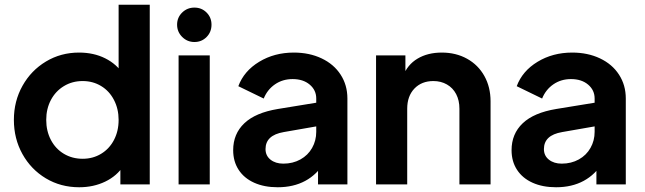

<svg xmlns="http://www.w3.org/2000/svg" viewBox="-20 -777 2717 809"><path d="M38.5 -271.8Q38.5 -350.8 74.8 -415.5Q111 -480.2 173.8 -517.9Q236.5 -555.5 313 -555.5Q375 -555.5 423.4 -531.2Q471.8 -507 500 -463.2L479.8 -435.5V-757H611V0H487.2V-105L500.8 -79Q472.8 -35.5 423.4 -11.8Q374 12 313.8 12Q235.8 12 173.1 -25.6Q110.5 -63.2 74.5 -128Q38.5 -192.8 38.5 -271.8ZM479.8 -271.8Q479.8 -318.2 460.2 -355.9Q440.8 -393.5 406.1 -414.5Q371.5 -435.5 328.2 -435.5Q284.2 -435.5 249.1 -414.1Q214 -392.8 194.4 -355.6Q174.8 -318.5 174.8 -271.8Q174.8 -225 194.4 -187.5Q214 -150 249.1 -129Q284.2 -108 328.2 -108Q371.5 -108 406.1 -129Q440.8 -150 460.2 -187.2Q479.8 -224.5 479.8 -271.8Z M732.5 -543.5H863.8V0H732.5ZM726.2 -673Q726.2 -703.3 747.6 -724.2Q769 -745 799.2 -745Q829.6 -745 850.4 -724.2Q871.2 -703.3 871.2 -673Q871.2 -642 850.4 -621Q829.6 -600 799.2 -600Q769 -600 747.6 -621.4Q726.2 -642.8 726.2 -673Z M962.5 -144.2Q962.5 -213 1009.5 -257.6Q1056.5 -302.2 1150.8 -317.8L1328.5 -346.8V-247.2L1175.5 -220.5Q1136.8 -213.8 1117.8 -195.9Q1098.8 -178 1098.8 -148.8Q1098.8 -121 1119.9 -104.2Q1141 -87.5 1173.8 -87.5Q1214 -87.5 1245.9 -105.2Q1277.8 -123 1295.1 -153.8Q1312.5 -184.5 1312.5 -221.5V-362Q1312.5 -397.2 1285 -420.5Q1257.5 -443.8 1212.8 -443.8Q1170.8 -443.8 1138.6 -421.6Q1106.5 -399.5 1091.2 -361.8L984.2 -413.8Q1008 -477.8 1072 -516.6Q1136 -555.5 1218 -555.5Q1283.5 -555.5 1335.1 -531Q1386.8 -506.5 1415.2 -462.5Q1443.8 -418.5 1443.8 -362V0H1320V-92.8L1348.2 -94.5Q1315.8 -41.5 1266.1 -14.8Q1216.5 12 1150 12Q1093.2 12 1050.9 -7.1Q1008.5 -26.2 985.5 -61.5Q962.5 -96.8 962.5 -144.2Z M1564.5 -543.5H1688.2V-436.5L1678 -455.5Q1696.5 -504.5 1739.4 -530Q1782.2 -555.5 1841.5 -555.5Q1901.2 -555.5 1948 -529.5Q1994.8 -503.5 2020.9 -456.8Q2047 -410 2047 -350.2V0H1915.8V-319Q1915.8 -354.2 1902 -380.5Q1888.2 -406.8 1863.1 -421.1Q1838 -435.5 1806 -435.5Q1756.5 -435.5 1726.1 -403.8Q1695.8 -372 1695.8 -319V0H1564.5Z M2135.5 -144.2Q2135.5 -213 2182.5 -257.6Q2229.5 -302.2 2323.8 -317.8L2501.5 -346.8V-247.2L2348.5 -220.5Q2309.8 -213.8 2290.8 -195.9Q2271.8 -178 2271.8 -148.8Q2271.8 -121 2292.9 -104.2Q2314 -87.5 2346.8 -87.5Q2387 -87.5 2418.9 -105.2Q2450.8 -123 2468.1 -153.8Q2485.5 -184.5 2485.5 -221.5V-362Q2485.5 -397.2 2458 -420.5Q2430.5 -443.8 2385.8 -443.8Q2343.8 -443.8 2311.6 -421.6Q2279.5 -399.5 2264.2 -361.8L2157.2 -413.8Q2181 -477.8 2245 -516.6Q2309 -555.5 2391 -555.5Q2456.5 -555.5 2508.1 -531Q2559.8 -506.5 2588.2 -462.5Q2616.8 -418.5 2616.8 -362V0H2493V-92.8L2521.2 -94.5Q2488.8 -41.5 2439.1 -14.8Q2389.5 12 2323 12Q2266.2 12 2223.9 -7.1Q2181.5 -26.2 2158.5 -61.5Q2135.5 -96.8 2135.5 -144.2Z"/></svg>

Font: Trafiko Sans Variable
Style: Regular
Weight: 400
Designer: Gumpita Rahayu / Trafiko
Foundry: Tokotype / Trafiko
Version: Version 0.001;FEAKit 1.0